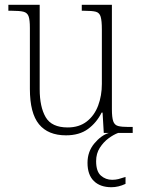

<svg xmlns="http://www.w3.org/2000/svg" viewBox="-20 -556 595 803"><path d="M256 10Q181 10 143 -36.5Q105 -83 105 -184V-439Q105 -473 99.5 -488Q94 -503 78 -507Q62 -511 30 -511H15V-536H146V-183Q146 -109 171 -66Q196 -23 263 -23Q311 -23 343 -48Q375 -73 390.5 -114.5Q406 -156 406 -205V-433Q406 -469 401 -486Q396 -503 380.5 -507Q365 -511 332 -511H322V-536H448V-99Q448 -65 453.5 -49Q459 -33 474 -29Q489 -25 518 -25H535V0H414L409 -85H405Q384 -43 348 -16.5Q312 10 256 10ZM446 227Q399 227 372.5 201Q346 175 346 125Q346 78 374.5 44Q403 10 435 0H474Q455 7 434 22.5Q413 38 397.5 62Q382 86 382 118Q382 161 402 178.5Q422 196 449 196Q463 196 475 193Q487 190 505 184V213Q475 227 446 227Z"/></svg>

Font: Noto Serif SemiCondensed ExtraLight
Style: Regular
Weight: 200
Width: 4
Designer: Monotype Design Team
Foundry: Monotype Imaging Inc.
Version: Version 2.014